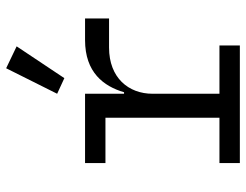

<svg xmlns="http://www.w3.org/2000/svg" viewBox="-110 -710 819 640"><g transform="rotate(-90 300.0 -389.5)"><path d="M77 0H469V-68H308V-291C308 -371 361 -436 462 -436H559V-516H487C379 -516 333 -454 313 -386H308V-516H77V-448H228V-68H77ZM466 -744 393 -779 308 -609 360 -585Z"/></g></svg>

Font: IBM Plex Mono
Style: Regular
Weight: 400
Monospace: yes
Designer: Mike Abbink, Paul van der Laan, Pieter van Rosmalen
Foundry: Bold Monday
Version: Version 2.004